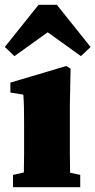

<svg xmlns="http://www.w3.org/2000/svg" viewBox="-26 -777 396 797"><path d="M28 0V-51L73 -61Q74 -98 74 -138.5Q74 -179 74 -210V-258Q74 -299 73.5 -326.5Q73 -354 71 -384L17 -393V-434L249 -503L267 -492L264 -343V-210Q264 -179 264 -137.5Q264 -96 265 -60L307 -51V0ZM310 -544 172 -643 34 -544 -6 -582 134 -757H210L350 -582Z"/></svg>

Font: Source Serif Pro Black
Style: Regular
Weight: 900
Designer: Frank Grießhammer
Foundry: Adobe Systems Incorporated
Version: Version 3.001;hotconv 1.0.111;makeotfexe 2.5.65597